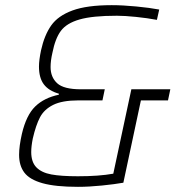

<svg xmlns="http://www.w3.org/2000/svg" viewBox="-20 -716 680 744"><path d="M54 -116Q54 -150 65 -198Q82 -270 116.5 -303.5Q151 -337 208 -349V-353Q169 -364 150 -389Q131 -414 131 -458Q131 -483 139 -521Q152 -580 178.5 -617.5Q205 -655 261 -675.5Q317 -696 413 -696Q455 -696 507.5 -691Q560 -686 597 -679L588 -639Q551 -646 507 -650.5Q463 -655 433 -655Q338 -655 288 -640.5Q238 -626 216 -596.5Q194 -567 183 -511Q176 -481 176 -456Q176 -417 201.5 -393.5Q227 -370 293 -370H386L377 -327H284Q221 -327 186 -309.5Q151 -292 135 -261.5Q119 -231 107 -179Q101 -149 101 -127Q101 -88 121 -67.5Q141 -47 179 -40Q217 -33 282 -33Q364 -33 419 -43L489 -370H640L631 -327H526L458 -8Q424 -2 374.5 3Q325 8 282 8Q195 8 145 -6Q95 -20 74.5 -47Q54 -74 54 -116Z"/></svg>

Font: Saira Semi Condensed ExtraLight
Style: Italic
Weight: 200
Width: 4
Italic angle: -12°
Designer: Hector Gatti with collaboration of the Omnibus-Type team
Foundry: Omnibus-Type
Version: Version 1.001; ttfautohint (v1.8)